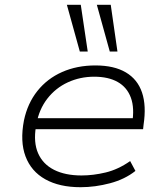

<svg xmlns="http://www.w3.org/2000/svg" viewBox="-20 -773 693 801"><path d="M316 8Q228 8 169 -25Q110 -58 86.5 -120.5Q63 -183 80 -271Q95 -342 136 -393.5Q177 -445 239 -472.5Q301 -500 378 -500Q456 -500 505 -471Q554 -442 572.5 -387Q591 -332 579 -253L577 -234H108L116 -280H561L531 -257Q542 -322 526 -365.5Q510 -409 471 -431Q432 -453 373 -453Q314 -453 263 -429.5Q212 -406 177.5 -361.5Q143 -317 132 -256L130 -245Q119 -179 139 -133.5Q159 -88 205.5 -64.5Q252 -41 320 -41Q369 -41 421 -53.5Q473 -66 523 -101L545 -60Q501 -25 439 -8.5Q377 8 316 8ZM438 -558 384 -753H442L470 -558ZM313 -558 259 -753H317L346 -558Z"/></svg>

Font: Nunito Sans 7pt SemiExpanded ExtraLight
Style: Italic
Weight: 250
Width: 6
Italic angle: -9°
Designer: Vernon Adams
Foundry: Vernon Adams
Version: Version 3.101;gftools[0.9.27]